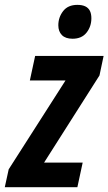

<svg xmlns="http://www.w3.org/2000/svg" viewBox="-59 -777 450 797"><path d="M-39.1 0 -22.9 -74.2 212.9 -442.9H64.9L86.9 -544.9H371.1L354 -463.9L124 -102.1H284.2L262.2 0ZM242.2 -616.2Q212.9 -616.2 198 -631.3Q183.1 -646.5 183.1 -671.9Q183.1 -705.1 203.1 -731Q223.1 -756.8 262.2 -756.8Q282.2 -756.8 295.2 -750.5Q308.1 -744.1 314.2 -731.9Q320.3 -719.7 320.3 -701.2Q320.3 -667 300.3 -641.6Q280.3 -616.2 242.2 -616.2Z"/></svg>

Font: Open Sans Condensed
Style: Italic
Weight: 400
Width: 3
Italic angle: -12°
Designer: Monotype Design Team
Foundry: Monotype Imaging Inc.
Version: Version 3.000